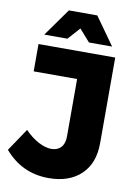

<svg xmlns="http://www.w3.org/2000/svg" viewBox="-104 -973 741 1045"><g transform="rotate(10 267.0 -451.0)"><path d="M239 8Q92 8 -5 -105L79 -230Q116 -192 155 -171.5Q194 -151 226 -151Q260 -151 279.5 -172Q299 -193 299 -232V-550H59V-701H483V-228Q483 -116 417.5 -54Q352 8 239 8ZM456 -757H328L269 -824L209 -757H81L190 -910H347Z"/></g></svg>

Font: Montserrat arm2
Style: Bold
Weight: 700
Designer: Julieta Ulanovsky
Foundry: Julieta Ulanovsky
Version: Version 6.000